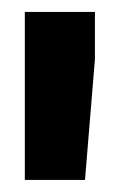

<svg xmlns="http://www.w3.org/2000/svg" viewBox="-20 -770 194 321"><path d="M138.7 -750V-670.9L122.1 -469.2H21.5V-750Z"/></svg>

Font: Vazirmatn RD UI FD Black
Style: Regular
Weight: 900
Designer: Saber Rastikerdar
Foundry: Saber Rastikerdar
Version: Version 33.003